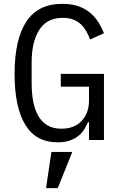

<svg xmlns="http://www.w3.org/2000/svg" viewBox="-20 -730 640 1001"><path d="M248 62H357L281 251H220ZM444 -93H439Q430 -73 418 -54Q406 -35 387.5 -20.5Q369 -6 343 3Q317 12 281 12Q167 12 111.5 -80Q56 -172 56 -344Q56 -524 117 -617Q178 -710 305 -710Q354 -710 390 -697Q426 -684 451.5 -662Q477 -640 494 -612.5Q511 -585 522 -557L450 -524Q441 -547 429.5 -567.5Q418 -588 401.5 -603.5Q385 -619 362 -628Q339 -637 308 -637Q224 -637 184.5 -574Q145 -511 145 -406V-298Q145 -245 153 -201.5Q161 -158 179.5 -126Q198 -94 227.5 -76.5Q257 -59 300 -59Q368 -59 406 -100Q444 -141 444 -206V-278H297V-345H522V0H444Z"/></svg>

Font: PlemolJP35 Console
Style: Regular
Weight: 400
Version: v2.0.3; ttfautohint (v1.8.4.7-5d5b-dirty) -l 6 -r 45 -G 200 